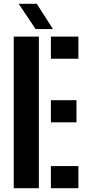

<svg xmlns="http://www.w3.org/2000/svg" viewBox="-20 -993 462 1013"><path d="M52.5 0V-800H185V0ZM248.5 0V-117H393.5V0ZM248.5 -347.5V-464.5H383.5V-347.5ZM248.5 -683V-800H393.5V-683ZM168 -839.5 78.5 -973H174L259.5 -839.5Z"/></svg>

Font: Big Shoulders Stencil Text Thin ExtraBold
Style: Regular
Weight: 800
Version: Version 2.001